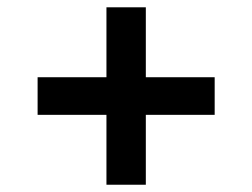

<svg xmlns="http://www.w3.org/2000/svg" viewBox="-20 -550 698 531"><path d="M274.4 -39.1V-529.8H383.3V-39.1ZM84 -232.4V-336.4H573.7V-232.4Z"/></svg>

Font: Inter 24pt SemiBold
Style: Regular
Weight: 600
Designer: Rasmus Andersson
Foundry: rsms
Version: Version 4.001;git-66647c0bb